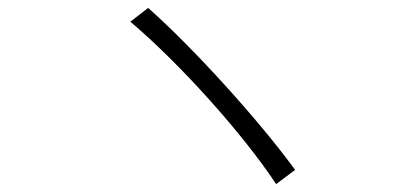

<svg xmlns="http://www.w3.org/2000/svg" viewBox="-20 -586 1040 486"><path d="M355 -566 310 -531C433 -427 593 -250 679 -120L727 -156C636 -281 471 -463 355 -566Z"/></svg>

Font: GenYoGothic2 TW L
Style: Regular
Weight: 300
Version: Version 2.100;PS 2.1;hotconv 16.6.51;makeotf.lib2.5.65220 DE